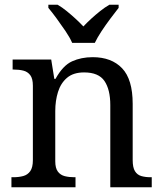

<svg xmlns="http://www.w3.org/2000/svg" viewBox="-20 -786 685 806"><path d="M28 0V-42H36Q59 -42 77.5 -47Q96 -52 107 -67.5Q118 -83 118 -114V-426Q118 -456 107 -470.5Q96 -485 78 -489.5Q60 -494 38 -494H33V-536H195L208 -455H213Q244 -511 282.5 -528.5Q321 -546 369 -546Q448 -546 492.5 -499.5Q537 -453 537 -350V-114Q537 -83 546.5 -67.5Q556 -52 573 -47Q590 -42 612 -42H617V0H443V-345Q443 -410 418.5 -446Q394 -482 333 -482Q288 -482 261.5 -459.5Q235 -437 223.5 -400Q212 -363 212 -320V-109Q212 -80 223 -65.5Q234 -51 252 -46.5Q270 -42 292 -42H297V0ZM283 -606Q273 -629 255 -655.5Q237 -682 218 -708Q199 -734 183 -753V-766H222Q241 -755 260 -739.5Q279 -724 297 -707.5Q315 -691 330 -675Q345 -691 363 -707.5Q381 -724 400.5 -739.5Q420 -755 439 -766H478V-753Q463 -734 443.5 -708Q424 -682 406.5 -655.5Q389 -629 378 -606Z"/></svg>

Font: Noto Serif Malayalam
Style: Regular
Weight: 400
Designer: Indian type Foundry, Jelle Bosma, Monotype Design Team
Foundry: Monotype Imaging Inc.
Version: Version 2.103